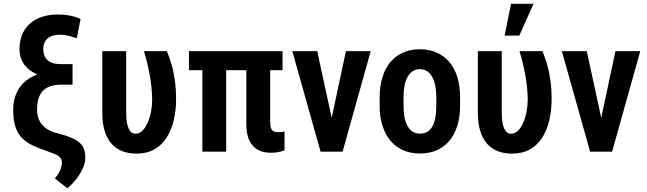

<svg xmlns="http://www.w3.org/2000/svg" viewBox="-20 -797 3401 1009"><path d="M403.3 -697.3 383.8 -596.2Q363.8 -602.5 349.6 -606.4Q335.4 -610.4 322.5 -612.3Q309.6 -614.3 294.4 -614.3Q264.2 -614.3 245.1 -604.7Q226.1 -595.2 216.8 -578.4Q207.5 -561.5 207.5 -540Q207.5 -522.9 212.4 -508.1Q217.3 -493.2 228.3 -482.4Q239.3 -471.7 256.8 -465.8Q274.4 -460 298.3 -460H361.3V-384.3H296.9Q249 -384.3 209.7 -394.5Q170.4 -404.8 141.8 -424.6Q113.3 -444.3 97.9 -472.9Q82.5 -501.5 82.5 -538.1Q82.5 -581.5 96.4 -615.2Q110.4 -648.9 136.7 -672.4Q163.1 -695.8 200 -708.3Q236.8 -720.7 282.2 -720.7Q309.1 -720.7 329.6 -718Q350.1 -715.3 368.2 -710.2Q386.2 -705.1 403.3 -697.3ZM299.3 -425.3H361.3V-352.1H301.3Q258.3 -352.1 230.2 -337.9Q202.1 -323.7 188.5 -294.7Q174.8 -265.6 174.8 -222.2Q174.8 -186.5 187.3 -162.6Q199.7 -138.7 220 -124Q240.2 -109.4 263.2 -101.6L306.2 -89.8Q343.3 -79.6 370.8 -65.9Q398.4 -52.2 413.6 -29.1Q428.7 -5.9 428.2 32.2Q428.7 59.6 414.1 90.3Q399.4 121.1 377.9 147.9Q356.4 174.8 334 192.4L268.1 140.6Q282.2 124.5 290.3 110.1Q298.3 95.7 301.8 82.3Q305.2 68.8 305.2 56.2Q305.2 45.4 300.5 36.9Q295.9 28.3 285.4 21.2Q274.9 14.2 257.8 8.8L233.9 -0.5Q189.9 -15.1 155.5 -31Q121.1 -46.9 97.7 -69.8Q74.2 -92.8 61.8 -128.4Q49.3 -164.1 49.3 -218.8Q49.3 -269 66.4 -307.6Q83.5 -346.2 116 -372.3Q148.4 -398.4 194.8 -411.9Q241.2 -425.3 299.3 -425.3Z M517.6 -528.3H643.1V-204.1Q643.1 -173.3 647 -152.3Q650.9 -131.3 657.5 -118.4Q664.1 -105.5 672.6 -99.9Q681.2 -94.2 691.4 -94.2Q712.4 -94.2 728.5 -110.1Q744.6 -126 756.1 -152.3Q767.6 -178.7 773.7 -210.7Q779.8 -242.7 779.8 -275.9Q778.3 -341.3 766.6 -404.5Q754.9 -467.8 736.3 -528.3H856.9Q869.6 -498.5 880.9 -460.2Q892.1 -421.9 898.7 -376Q905.3 -330.1 905.3 -275.9Q905.3 -217.3 893.1 -165.3Q880.9 -113.3 855.7 -73.7Q830.6 -34.2 791.3 -12Q752 10.3 696.3 10.3Q655.8 10.3 622.8 -2.4Q589.8 -15.1 566.4 -41.3Q543 -67.4 530.3 -108.2Q517.6 -148.9 517.6 -205.1Z M1464.8 -528.3V-428.2H973.1V-528.3ZM1168.5 -528.3V0H1043.5V-528.3ZM1274.4 -528.3H1399.9V-158.7Q1399.9 -135.3 1404.5 -123Q1409.2 -110.8 1418.7 -106.4Q1428.2 -102.1 1441.9 -102.1Q1452.6 -102.1 1461.7 -103.3Q1470.7 -104.5 1475.1 -106V-6.8Q1460.4 -1.5 1443.1 2.2Q1425.8 5.9 1401.9 5.9Q1364.3 5.9 1335.4 -9.5Q1306.6 -24.9 1290.5 -58.3Q1274.4 -91.8 1274.4 -147Z M1706.5 -100.1 1797.9 -528.3H1928.2L1780.3 0H1701.2ZM1647 -528.3 1740.2 -99.1 1743.7 0H1664.6L1516.1 -528.3Z M1975.1 -244.6V-283.2Q1975.1 -345.2 1990.2 -392.8Q2005.4 -440.4 2033.2 -472.7Q2061 -504.9 2099.9 -521.5Q2138.7 -538.1 2186 -538.1Q2234.4 -538.1 2273.2 -521.5Q2312 -504.9 2340.1 -472.7Q2368.2 -440.4 2383.1 -392.8Q2397.9 -345.2 2397.9 -283.2V-244.6Q2397.9 -182.6 2383.1 -135.3Q2368.2 -87.9 2340.1 -55.4Q2312 -22.9 2273.2 -6.6Q2234.4 9.8 2187 9.8Q2139.6 9.8 2100.8 -6.6Q2062 -22.9 2033.7 -55.4Q2005.4 -87.9 1990.2 -135.3Q1975.1 -182.6 1975.1 -244.6ZM2100.6 -283.2V-244.6Q2100.6 -206.1 2106.4 -178Q2112.3 -149.9 2123.8 -131.3Q2135.3 -112.8 2151.1 -103.8Q2167 -94.7 2187 -94.7Q2208.5 -94.7 2224.6 -103.8Q2240.7 -112.8 2251.5 -131.3Q2262.2 -149.9 2267.6 -178Q2272.9 -206.1 2272.9 -244.6V-283.2Q2272.9 -320.8 2266.8 -349.1Q2260.7 -377.4 2249.5 -396Q2238.3 -414.6 2222.2 -424.1Q2206.1 -433.6 2186 -433.6Q2166.5 -433.6 2150.9 -424.1Q2135.3 -414.6 2123.8 -396Q2112.3 -377.4 2106.4 -349.1Q2100.6 -320.8 2100.6 -283.2Z M2491.2 -528.3H2616.7V-204.1Q2616.7 -173.3 2620.6 -152.3Q2624.5 -131.3 2631.1 -118.4Q2637.7 -105.5 2646.2 -99.9Q2654.8 -94.2 2665 -94.2Q2686 -94.2 2702.1 -110.1Q2718.3 -126 2729.7 -152.3Q2741.2 -178.7 2747.3 -210.7Q2753.4 -242.7 2753.4 -275.9Q2752 -341.3 2740.2 -404.5Q2728.5 -467.8 2710 -528.3H2830.6Q2843.3 -498.5 2854.5 -460.2Q2865.7 -421.9 2872.3 -376Q2878.9 -330.1 2878.9 -275.9Q2878.9 -217.3 2866.7 -165.3Q2854.5 -113.3 2829.3 -73.7Q2804.2 -34.2 2764.9 -12Q2725.6 10.3 2669.9 10.3Q2629.4 10.3 2596.4 -2.4Q2563.5 -15.1 2540 -41.3Q2516.6 -67.4 2503.9 -108.2Q2491.2 -148.9 2491.2 -205.1ZM2631.8 -609.9 2665.5 -776.9H2783.7L2709 -609.9Z M3123 -100.1 3214.4 -528.3H3344.7L3196.8 0H3117.7ZM3063.5 -528.3 3156.7 -99.1 3160.2 0H3081.1L2932.6 -528.3Z"/></svg>

Font: Roboto Condensed SemiBold
Style: Regular
Weight: 600
Designer: Christian Robertson
Foundry: Google
Version: Version 3.008; 2023